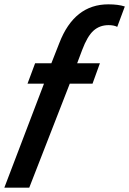

<svg xmlns="http://www.w3.org/2000/svg" viewBox="-108 -743 596 886"><path d="M-88 123H27L214 -357H319L353 -451H248L271 -512Q295 -576 323.5 -601.5Q352 -627 393 -627Q418 -627 433 -619L468 -713Q438 -723 392 -723Q235 -723 166 -545L129 -451H54L19 -357H95Z"/></svg>

Font: Geom Medium
Style: Italic
Weight: 500
Italic angle: -10°
Version: Version 1.102